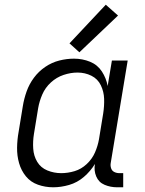

<svg xmlns="http://www.w3.org/2000/svg" viewBox="-20 -787 616 815"><path d="M206 8Q239 8 273.5 -2Q308 -12 336 -36Q364 -60 383 -91Q378 -63 388.5 -38Q399 -13 424 -2.5Q449 8 477 8H503V-52H487Q475 -52 465 -57Q455 -62 451.5 -73Q448 -84 450 -95L522 -530H455L437 -422Q431 -455 412.5 -483.5Q394 -512 362 -525Q330 -538 294 -538Q263 -538 231.5 -530Q200 -522 172 -503Q144 -484 124 -457Q104 -430 93 -399Q82 -368 77 -337L59 -227Q53 -194 52.5 -160Q52 -126 61 -94.5Q70 -63 90 -38.5Q110 -14 141 -3Q172 8 206 8ZM240 -52Q209 -52 181 -63.5Q153 -75 138 -100Q123 -125 121 -156Q119 -187 124 -218L142 -328Q147 -357 159.5 -386Q172 -415 196 -437Q220 -459 250 -469Q280 -479 309 -479Q341 -479 368 -465.5Q395 -452 408 -425Q421 -398 422 -367.5Q423 -337 418 -305L400 -195Q395 -167 383 -139.5Q371 -112 348 -90.5Q325 -69 296.5 -60.5Q268 -52 240 -52ZM317 -565 481 -721 429 -767 275 -603Z"/></svg>

Font: Iosevka Sparkle Light
Style: Italic
Weight: 300
Italic angle: -9°
Designer: Belleve Invis
Foundry: Belleve Invis
Version: Version 4.5.0; ttfautohint (v1.8.3)